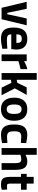

<svg xmlns="http://www.w3.org/2000/svg" viewBox="1516 -2256 752 3823"><g transform="rotate(90 1891.5 -344.0)"><path d="M15 -500H155L235 -114H263L347 -500H483L363 0H135Z M957 -193H663Q665 -158 675.5 -139.5Q686 -121 709 -113.5Q732 -106 775 -106Q809 -106 859 -108.5Q909 -111 949 -115L951 -16Q838 12 749 12Q632 12 580 -47Q528 -106 528 -238Q528 -376 582.5 -444Q637 -512 752 -512Q858 -512 912.5 -455.5Q967 -399 967 -286ZM835 -295Q835 -355 816.5 -378.5Q798 -402 751 -402Q703 -402 683 -377.5Q663 -353 662 -295Z M1356 -377Q1304 -366 1274 -358Q1244 -350 1197 -335V0H1063V-500H1197V-447Q1283 -498 1356 -512Z M1628 -196 1569 -186V0H1435V-700H1569V-302L1629 -313L1719 -500H1869L1739 -263L1876 0H1725Z M1924 -251Q1924 -376 1982.5 -444Q2041 -512 2154 -512Q2267 -512 2325.5 -444Q2384 -376 2384 -251Q2384 -125 2325.5 -56.5Q2267 12 2154 12Q2041 12 1982.5 -56.5Q1924 -125 1924 -251ZM2248 -251Q2248 -330 2225 -364Q2202 -398 2154 -398Q2106 -398 2083 -364Q2060 -330 2060 -251Q2060 -172 2083 -137Q2106 -102 2154 -102Q2202 -102 2225 -137Q2248 -172 2248 -251Z M2458 -250Q2458 -389 2508 -450.5Q2558 -512 2671 -512Q2700 -512 2735 -507Q2770 -502 2829 -490L2825 -384Q2740 -392 2707 -392Q2661 -392 2637 -379.5Q2613 -367 2603.5 -337Q2594 -307 2594 -251Q2594 -194 2603.5 -164Q2613 -134 2637.5 -121Q2662 -108 2709 -108L2825 -116L2829 -9Q2723 12 2663 12Q2555 12 2506.5 -50.5Q2458 -113 2458 -250Z M3362 -271V0H3228V-268Q3228 -336 3212 -364Q3196 -392 3150 -392Q3114 -392 3062 -376V0H2928V-700H3062V-476Q3100 -495 3129.5 -503.5Q3159 -512 3193 -512Q3285 -512 3323.5 -453.5Q3362 -395 3362 -271Z M3759 -3Q3719 6 3696.5 9Q3674 12 3651 12Q3593 12 3561 -6Q3529 -24 3515 -65Q3501 -106 3501 -178V-386H3442V-500H3501V-639H3635V-500H3758V-386H3635V-181Q3635 -142 3642 -124.5Q3649 -107 3677 -108L3753 -110Z"/></g></svg>

Font: Cairo
Style: Bold
Weight: 700
Designer: Mohamed Gaber
Foundry: Kief Type Foundry
Version: Version 2.100